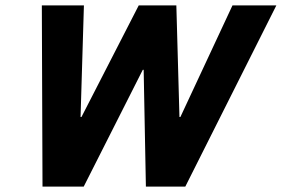

<svg xmlns="http://www.w3.org/2000/svg" viewBox="-20 -695 1049 715"><path d="M138.3 0 135.8 -675H292.5L280 -259.2H283.3L496.7 -675H636.7L648.3 -259.2H651.7L845.8 -675H1009.2L670 0H523.3L515 -435H511.7L291.7 0Z"/></svg>

Font: Funnel Sans ExtraBold
Style: Italic
Weight: 800
Italic angle: -14.036°
Version: Version 1.000; Beta; Release 5; Build 24; ttfautohint (v1.8.